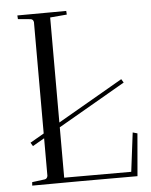

<svg xmlns="http://www.w3.org/2000/svg" viewBox="-51 -743 619 787"><g transform="rotate(-5 258.5 -349.5)"><path d="M58.1 -174.8 451.2 -401.9 460 -387.2 66.9 -160.2ZM115.2 -33.2V-666Q113.3 -677.7 103 -679.2L50.8 -684.1Q50.8 -687 50.3 -691.9Q49.8 -696.8 49.8 -699.2L251 -700.2Q251 -699.2 251.5 -692.4Q252 -685.5 252 -685.1L183.1 -679.2V-20H459L479 -180.2L498 -174.8L482.9 0H251L49.8 1Q49.8 -1.5 50.3 -6.1Q50.8 -10.7 50.8 -13.2L103 -20Q112.8 -21.5 115.2 -33.2Z"/></g></svg>

Font: Antic Didone
Style: Regular
Weight: 400
Designer: Santiago Orozco
Foundry: Santiago Orozco
Version: Version 2.000